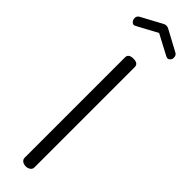

<svg xmlns="http://www.w3.org/2000/svg" viewBox="-352 -938 921 921"><g transform="rotate(45 109.0 -477.5)"><path d="M76 -26V-707Q76 -731 109 -731Q142 -731 142 -707V-26Q142 -14 132 -7Q122 0 109 0Q95 0 85.5 -7Q76 -14 76 -26ZM109 -905 5 -849Q4 -849 2 -848Q-2 -846 -4 -846Q-12 -846 -18.5 -854Q-25 -862 -25 -872Q-25 -887 -12 -894L92 -950Q100 -955 109 -955Q118 -955 126 -950L230 -894Q243 -888 243 -871Q243 -861 237 -854Q231 -847 223 -847Q222 -847 213 -850Z"/></g></svg>

Font: Dosis
Style: Book
Weight: 400
Designer: EdgarTolentino, PabloImpallari, IginoMarini
Foundry: EdgarTolentino, PabloImpallari, IginoMarini
Version: Version 1.007